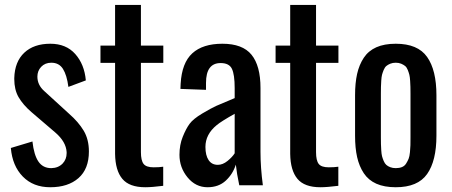

<svg xmlns="http://www.w3.org/2000/svg" viewBox="-20 -767 1871 795"><path d="M24.9 -154.3 114.3 -181.2Q120.6 -125 139.2 -97.9Q157.7 -70.8 192.4 -70.8Q221.2 -71.3 239.3 -89.8Q255.9 -107.4 255.9 -132.8Q255.9 -134.8 255.9 -137.2Q253.4 -180.2 209 -218.3L110.4 -302.7Q75.2 -333 56.6 -365.2Q39.1 -396 39.1 -439.5Q39.1 -441.9 39.1 -443.8Q41 -511.7 80.6 -548.8Q120.1 -585.9 188.5 -585.9Q253.9 -585.9 291.7 -543.2Q329.6 -500.5 335.4 -434.1L263.2 -407.2Q256.8 -456.1 240.7 -481.7Q224.6 -507.3 192.4 -507.3Q166.5 -507.3 150.4 -490.2Q134.8 -473.6 134.8 -449.7Q134.8 -415 163.6 -389.6L266.1 -295.9Q304.7 -262.2 326.4 -226.1Q348.1 -189.9 348.1 -139.6Q348.1 -67.4 304.9 -29.5Q261.7 8.3 188 8.3Q117.7 8.3 74.5 -35.9Q31.2 -80.1 24.9 -154.3Z M396 -506.8V-578.1H456.5V-746.6H563.5V-578.1H656.2V-506.8H563.5V-137.2Q563.5 -102.5 574.5 -88.4Q585.4 -74.2 616.2 -74.2Q639.2 -74.2 655.8 -76.7V2.4Q608.9 8.3 581.5 8.3Q515.6 8.3 486.6 -26.4Q457.5 -61 456.5 -129.9V-506.8Z M723.1 -126Q723.1 -167 736.6 -200.4Q750 -233.9 765.1 -254.4Q780.3 -274.9 817.6 -297.1Q855 -319.3 875.5 -328.6Q896 -337.9 947.3 -358.9Q950.2 -360.4 951.7 -360.8V-402.3Q951.7 -458.5 940.2 -482.2Q928.7 -505.9 893.6 -505.9Q833 -505.9 833 -423.8V-395L727.1 -398.9Q727.1 -407.7 728 -420.4Q732.9 -506.8 776.4 -546.4Q819.8 -585.9 900.9 -585.9Q984.4 -585.9 1021.5 -540.3Q1058.6 -494.6 1058.6 -402.8V-138.7Q1058.6 -73.2 1068.4 0H970.7Q960.4 -48.3 956.5 -85.4Q944.3 -46.4 914.8 -19Q885.3 8.3 839.4 8.3Q790 8.3 756.6 -32.5Q723.1 -73.2 723.1 -126ZM830.6 -158.7Q830.6 -123.5 843.8 -104Q856.9 -84.5 881.8 -84.5Q902.3 -84.5 922.1 -100.6Q941.9 -116.7 951.7 -132.3V-295.9Q895.5 -264.2 877.4 -249Q830.6 -210.9 830.6 -158.7Z M1121.1 -506.8V-578.1H1181.6V-746.6H1288.6V-578.1H1381.3V-506.8H1288.6V-137.2Q1288.6 -102.5 1299.6 -88.4Q1310.5 -74.2 1341.3 -74.2Q1364.3 -74.2 1380.9 -76.7V2.4Q1334 8.3 1306.6 8.3Q1240.7 8.3 1211.7 -26.4Q1182.6 -61 1181.6 -129.9V-506.8Z M1450.2 -205.1V-372.6Q1450.2 -423.3 1458.7 -461.2Q1467.3 -499 1486.3 -527.8Q1505.4 -556.6 1538.3 -571.3Q1571.3 -585.9 1618.7 -585.9Q1710 -585.9 1748.5 -531.2Q1787.1 -476.6 1787.1 -372.6V-205.1Q1787.1 -101.1 1748.5 -46.4Q1710 8.3 1618.7 8.3Q1571.3 8.3 1538.3 -6.3Q1505.4 -21 1486.3 -49.8Q1467.3 -78.6 1458.7 -116.5Q1450.2 -154.3 1450.2 -205.1ZM1557.1 -198.2Q1557.1 -179.7 1557.4 -170.4Q1557.6 -161.1 1558.6 -145Q1559.6 -128.9 1561.8 -120.4Q1564 -111.8 1568.6 -100.8Q1573.2 -89.8 1579.6 -84.2Q1585.9 -78.6 1595.9 -74.7Q1606 -70.8 1618.7 -70.8Q1633.3 -70.8 1644.3 -75.2Q1655.3 -79.6 1661.6 -89.8Q1668 -100.1 1671.9 -109.6Q1675.8 -119.1 1677.5 -137Q1679.2 -154.8 1679.4 -165.8Q1679.7 -176.8 1679.7 -198.2V-379.4Q1679.7 -397.9 1679.4 -407.2Q1679.2 -416.5 1678.2 -432.6Q1677.2 -448.7 1675 -457.3Q1672.9 -465.8 1668.5 -477.1Q1664.1 -488.3 1657.5 -493.7Q1650.9 -499 1641.1 -503.2Q1631.3 -507.3 1618.7 -507.3Q1606 -507.3 1595.9 -503.2Q1585.9 -499 1579.6 -493.7Q1573.2 -488.3 1568.6 -477.1Q1564 -465.8 1561.8 -457.3Q1559.6 -448.7 1558.6 -432.6Q1557.6 -416.5 1557.4 -407.2Q1557.1 -397.9 1557.1 -379.4Z"/></svg>

Font: Oswald Regular
Style: Regular
Weight: 400
Designer: Vernon Adams
Foundry: Vernon Adams
Version: 3.0; ttfautohint (v0.95) -l 8 -r 50 -G 200 -x 0 -w "G" -W -c